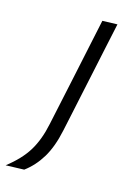

<svg xmlns="http://www.w3.org/2000/svg" viewBox="-196 -554 554 805"><g transform="rotate(15 80.5 -152.0)"><path d="M-88.5 194.5Q-29.5 149 0.8 99.5Q31 50 45.5 -20.5L88 -219.5L98.5 -269Q112.5 -334.5 123.5 -387.2Q134.5 -440 146.5 -495.5L211.5 -497.5Q199.5 -441.5 188.2 -388.8Q177 -336 163 -270Q150 -209.5 140.5 -164.5Q131 -119.5 123.2 -82.8Q115.5 -46 107.5 -9.5Q92 64.5 62.8 112.8Q33.5 161 -8.5 192Z"/></g></svg>

Font: Commissioner Light
Style: Italic
Weight: 300
Italic angle: -12°
Designer: Kostas Bartsokas
Foundry: Kostas Bartsokas
Version: Version 1.000; ttfautohint (v1.8.3)